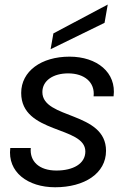

<svg xmlns="http://www.w3.org/2000/svg" viewBox="-20 -802 562 831"><path d="M218.7 8.5C345.3 8.5 438.9 -51.3 438.9 -149.3C438.9 -320.6 163.4 -285.3 163.4 -403.5C163.4 -453.3 210.3 -484.4 274.9 -484.4C346 -484.4 391.8 -445.3 385.1 -385.2H471.6C484.6 -488.3 399.8 -556.8 280.9 -556.8C158.7 -556.8 71.7 -493.8 71.7 -399.7C71.7 -221.5 349.4 -257.7 349.4 -146.3C349.4 -93.2 296.4 -63.9 224.2 -63.9C148.4 -63.9 108 -104.6 113.2 -161.4H24.5C11.7 -57.4 100 8.5 218.7 8.5ZM211.1 -657.4 199 -589 432.5 -703.2 446.3 -782.3Z"/></svg>

Font: Poppins Devanagari Thin
Style: Italic
Weight: 100
Italic angle: -10°
Designer: Ninad Kale (Devanagari), Jonny Pinhorn (Latin)
Foundry: Indian Type Foundry
Version: 4.005